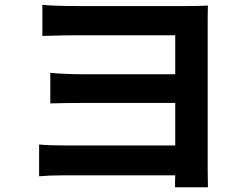

<svg xmlns="http://www.w3.org/2000/svg" viewBox="-20 -746 1040 803"><path d="M848.6 -641.6V-38.1Q848.6 -27.3 849.1 0Q849.6 27.3 849.6 37.1H711.9Q711.9 5.9 712.9 -12.7H246.1Q186.5 -12.7 143.6 -8.8V-141.6Q182.6 -137.7 247.1 -137.7H712.9V-315.4H322.3Q247.1 -315.4 190.4 -313.5V-441.4Q256.8 -435.5 322.3 -435.5H712.9V-598.6H307.6Q251 -598.6 157.2 -595.7V-725.6Q212.9 -720.7 307.6 -720.7H762.7Q810.5 -720.7 849.6 -722.7Q848.6 -707 848.6 -641.6Z"/></svg>

Font: Nasu
Style: Bold
Weight: 700
Designer: Ryoko NISHIZUKA (kana &amp; ideographs); Paul D. Hunt (Latin, Greek &amp; Cyrillic); Wenlong ZHANG (bopomofo); Sandoll C
Version: Version 2014.1215